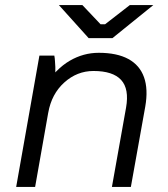

<svg xmlns="http://www.w3.org/2000/svg" viewBox="-20 -740 665 760"><path d="M136 -520H195Q197 -510 197.5 -499Q198 -488 199 -475Q199 -458 199 -441L187 -385L119 0H44ZM371 -531Q443 -531 488 -506.5Q533 -482 550 -434.5Q567 -387 555 -318L498 0H423L479 -314Q492 -388 459.5 -423.5Q427 -459 350 -459Q285 -459 234.5 -413.5Q184 -368 171 -294L156 -399Q202 -468 256 -499.5Q310 -531 371 -531ZM213 -720H306L378 -644H396L494 -720H587L425 -589H331Z"/></svg>

Font: Fixel Italic Variable 20240409 Display Thin
Style: Italic
Weight: 100
Italic angle: -10°
Designer: AlfaBravo + MacPaw
Foundry: Kyrylo Tkachov, Marchela Mozhyna, Serhii Makarenko, Maria Weinstein, Zakhar Kryvoshyya
Version: Version 1.211;Glyphs 3.2 (3225)